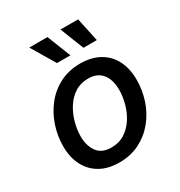

<svg xmlns="http://www.w3.org/2000/svg" viewBox="-180 -889 965 1027"><g transform="rotate(-30 302.0 -376.0)"><path d="M261.2 11.2Q192.4 11.2 143.6 -16.6Q94.7 -44.4 68.6 -95Q42.5 -145.5 42.5 -213.4Q42.5 -278.3 63 -339.1Q83.5 -399.9 122.3 -448.2Q161.1 -496.6 216.6 -524.7Q272 -552.7 341.8 -552.7Q410.2 -552.7 459.5 -525.1Q508.8 -497.6 534.9 -446.8Q561 -396 561 -327.6Q561 -261.7 540.5 -200.9Q520 -140.1 480.7 -92.3Q441.4 -44.4 386 -16.6Q330.6 11.2 261.2 11.2ZM264.2 -79.6Q311.5 -79.6 346.9 -102.5Q382.3 -125.5 406 -162.4Q429.7 -199.2 441.4 -242.9Q453.1 -286.6 453.1 -327.6Q453.1 -366.2 441.2 -396.5Q429.2 -426.8 403.8 -444.3Q378.4 -461.9 338.4 -461.9Q291.5 -461.9 256.3 -439.2Q221.2 -416.5 197.5 -379.2Q173.8 -341.8 161.9 -298.3Q149.9 -254.9 149.9 -212.9Q149.9 -155.8 177.2 -117.7Q204.6 -79.6 264.2 -79.6ZM399.9 -616.7 342.3 -762.7H451.2L482.4 -616.7ZM236.3 -616.7 149.4 -762.7H261.7L319.3 -616.7Z"/></g></svg>

Font: Inter Medium
Style: Italic
Weight: 500
Italic angle: -9.3988°
Designer: Rasmus Andersson
Foundry: rsms
Version: Version 4.001;git-66647c0bb